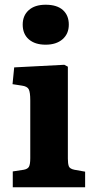

<svg xmlns="http://www.w3.org/2000/svg" viewBox="-20 -792 403 812"><path d="M34 0V-67L80 -74Q97 -77 102.5 -87Q108 -97 108 -123V-368Q108 -402 101.5 -414.5Q95 -427 72 -430L33 -436L40 -507L252 -518L267 -510V-121Q267 -100 271 -89Q275 -78 295 -74L340 -66V0ZM173 -603Q128 -603 102 -625.5Q76 -648 76 -688Q76 -726 101.5 -749Q127 -772 173 -772Q221 -772 246 -749.5Q271 -727 271 -688Q271 -649 244.5 -626Q218 -603 173 -603Z"/></svg>

Font: Literata 18pt
Style: Bold
Weight: 700
Designer: Latin by Veronika Burian and Jose Scaglione. Greek by Irene Vlachou. Cyrillic by Vera Evstafieva.
Foundry: TypeTogether
Version: Version 3.103;gftools[0.9.29]